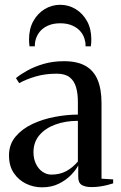

<svg xmlns="http://www.w3.org/2000/svg" viewBox="-20 -772 503 800"><path d="M155 8.5Q120 8.5 88.8 -6.5Q57.5 -21.5 37.5 -51Q17.5 -80.5 17.5 -124.5Q17.5 -170.5 45 -203Q72.5 -235.5 116 -255.8Q159.5 -276 209.5 -285.2Q259.5 -294.5 304.5 -294.5V-348.5Q304.5 -382.5 296.8 -409Q289 -435.5 270 -450.2Q251 -465 216 -465Q168 -465 128.2 -453.2Q88.5 -441.5 60 -425.5L46.5 -446.5Q65 -462 94.2 -478.2Q123.5 -494.5 162 -505.8Q200.5 -517 247 -517Q302 -517 336.2 -497.5Q370.5 -478 386.8 -439.2Q403 -400.5 403 -342V-27.5L451.5 -24.5V-8Q441 -4.5 427 -1Q413 2.5 396.5 5Q380 7.5 361.5 7.5Q335 7.5 320.5 -1.5Q306 -10.5 306 -34.5V-83Q297.5 -65.5 277 -44Q256.5 -22.5 226 -7Q195.5 8.5 155 8.5ZM194.5 -44.5Q229 -44.5 255.8 -58.8Q282.5 -73 304.5 -99V-268.5Q253 -268.5 211 -253.2Q169 -238 144.2 -208.8Q119.5 -179.5 119.5 -138Q119.5 -110.5 129.8 -89.2Q140 -68 157.2 -56.2Q174.5 -44.5 194.5 -44.5ZM231 -752Q265.5 -752 295 -734.2Q324.5 -716.5 342.5 -684.2Q360.5 -652 360.5 -608Q360.5 -599.5 360 -593.2Q359.5 -587 358.5 -579H336.5Q336.5 -584.5 336.2 -590Q336 -595.5 334.5 -600.5Q330.5 -622 317.2 -638.8Q304 -655.5 282.2 -665.2Q260.5 -675 231 -675Q201.5 -675 179.8 -665.2Q158 -655.5 144.8 -638.8Q131.5 -622 127 -600.5Q126 -595.5 125.5 -590Q125 -584.5 125 -579H103Q102 -587 101.5 -593.2Q101 -599.5 101 -608Q101 -652 119 -684.2Q137 -716.5 166.5 -734.2Q196 -752 231 -752Z"/></svg>

Font: Merriweather 144pt
Style: Regular
Weight: 400
Version: Version 2.100